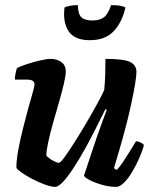

<svg xmlns="http://www.w3.org/2000/svg" viewBox="-20 -730 586 750"><path d="M195 0Q180 0 155.5 -9Q131 -18 106 -31Q81 -44 63.5 -56.5Q46 -69 44 -75Q44 -105 51.5 -145Q59 -185 69.5 -227Q80 -269 90 -305.5Q100 -342 107.5 -367.5Q115 -393 115 -400Q115 -419 86 -419H38Q38 -431 41 -444Q44 -457 46 -464Q59 -471 85 -479.5Q111 -488 137 -494Q163 -500 177 -500Q202 -500 219.5 -487.5Q237 -475 237 -451Q237 -435 229.5 -403Q222 -371 210.5 -331Q199 -291 187.5 -250.5Q176 -210 168.5 -175.5Q161 -141 161 -122Q170 -112 186 -103Q202 -94 210 -94Q216 -94 232 -116Q248 -138 270 -172.5Q292 -207 315 -246Q338 -285 357.5 -320.5Q377 -356 387 -378Q390 -404 391 -439Q392 -474 392 -500Q465 -500 489 -487.5Q513 -475 513 -449Q513 -419 492 -321Q471 -223 425 -73L436 -66Q446 -76 459.5 -96Q473 -116 487 -138.5Q501 -161 511 -178Q520 -178 530 -173Q540 -168 542 -163Q537 -142 525 -114.5Q513 -87 497.5 -60.5Q482 -34 465 -17Q448 0 434 0Q407 0 379 -8Q351 -16 330.5 -26.5Q310 -37 308 -44L357 -191Q368 -223 379.5 -254Q391 -285 397 -301L392 -304Q375 -270 354.5 -229Q334 -188 311.5 -147.5Q289 -107 267 -73.5Q245 -40 226.5 -20Q208 0 195 0ZM331 -573Q271 -573 248 -608Q225 -643 232 -701Q237 -704 251.5 -707Q266 -710 284 -710Q285 -674 298.5 -662Q312 -650 341 -650Q370 -650 386 -662.5Q402 -675 414 -710Q439 -710 452 -707Q465 -704 470 -701Q457 -643 424 -608Q391 -573 331 -573Z"/></svg>

Font: Texturina 72pt 72pt ExtraBold
Style: Italic
Weight: 800
Italic angle: -11°
Designer: Guillermo Torres Carreño
Foundry: Omnibus-Type
Version: Version 1.002; ttfautohint (v1.8.3)